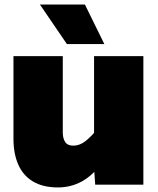

<svg xmlns="http://www.w3.org/2000/svg" viewBox="-20 -809 690 841"><path d="M255 -563V-229Q255 -203 265.5 -187Q276 -171 301 -171Q329 -171 354.5 -191Q380 -211 416 -254L430 -99Q386 -40 338 -14Q290 12 234 12Q169 12 125.5 -13.5Q82 -39 60.5 -87Q39 -135 39 -201V-563ZM608 -563V0H397L392 -72V-563ZM437 -616H273L155 -789H352Z"/></svg>

Font: Azeret Mono Thin Black
Style: Regular
Weight: 900
Version: Version 1.002